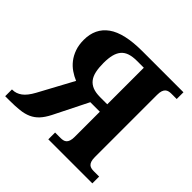

<svg xmlns="http://www.w3.org/2000/svg" viewBox="-182 -889 1064 1064"><g transform="rotate(45 350.5 -357.0)"><path d="M678.2 0H333V-53.2H376Q386.2 -53.2 395.3 -55.2Q404.3 -57.1 411.4 -63.2Q418.5 -69.3 422.6 -81.3Q426.8 -93.3 426.8 -112.8V-310.1H352.1L252 -109.9Q233.9 -74.2 213.6 -52.5Q193.4 -30.8 167 -19Q140.6 -7.3 106.7 -3.7Q72.8 0 27.8 0H-4.9V-53.2H-1Q27.8 -53.2 53.5 -72Q79.1 -90.8 103 -134.8L212.9 -337.9Q188 -348.1 164.3 -364.3Q140.6 -380.4 122.3 -403.8Q104 -427.2 93 -458.3Q82 -489.3 82 -528.8Q82 -619.1 148.2 -666.5Q214.4 -713.9 356 -713.9H678.2V-661.1H636.2Q626 -661.1 616.7 -658.9Q607.4 -656.7 600.3 -650.4Q593.3 -644 589.1 -632.1Q585 -620.1 585 -600.1V-112.8Q585 -93.3 589.1 -81.3Q593.3 -69.3 600.3 -63.2Q607.4 -57.1 616.7 -55.2Q626 -53.2 636.2 -53.2H678.2ZM426.8 -654.8H373Q339.8 -654.8 316.4 -647.2Q293 -639.6 278.3 -622.8Q263.7 -606 256.8 -579.6Q250 -553.2 250 -515.1Q250 -478.5 255.9 -450.9Q261.7 -423.3 275.9 -405Q290 -386.7 313.2 -377.4Q336.4 -368.2 371.1 -368.2H426.8Z"/></g></svg>

Font: Droids
Style: b
Weight: 700
Foundry: Ascender Corporation
Version: Version 1.00 build 113